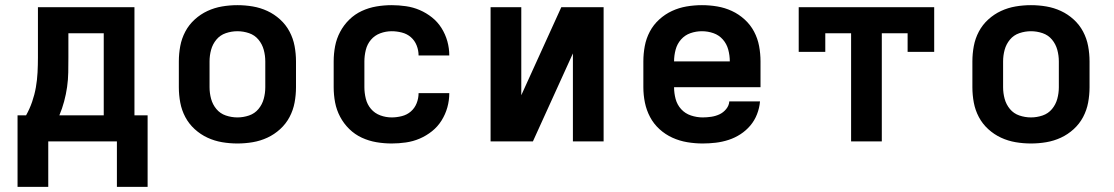

<svg xmlns="http://www.w3.org/2000/svg" viewBox="-20 -548 4315 744"><path d="M48 176V-101H81Q95 -126 104.5 -153.5Q114 -181 119 -209.5Q124 -238 125.5 -267Q127 -296 127 -325V-520H501V-101H552V176H433V0H167V176ZM210 -101H382V-419H245V-325Q245 -296 244.5 -267.5Q244 -239 240 -211Q236 -183 228.5 -155Q221 -127 210 -101Z M900 8Q870 8 840.5 3Q811 -2 784 -14.5Q757 -27 734.5 -47.5Q712 -68 698 -94.5Q684 -121 678.5 -150.5Q673 -180 673 -210V-310Q673 -340 678.5 -369.5Q684 -399 698 -425.5Q712 -452 734.5 -472.5Q757 -493 784 -505.5Q811 -518 840.5 -523Q870 -528 900 -528Q930 -528 959.5 -523Q989 -518 1016 -505.5Q1043 -493 1065.5 -472.5Q1088 -452 1102 -425.5Q1116 -399 1121.5 -369.5Q1127 -340 1127 -310V-210Q1127 -180 1121.5 -150.5Q1116 -121 1102 -94.5Q1088 -68 1065.5 -47.5Q1043 -27 1016 -14.5Q989 -2 959.5 3Q930 8 900 8ZM900 -93Q923 -93 945 -100.5Q967 -108 981.5 -125.5Q996 -143 1002 -165Q1008 -187 1008 -210V-310Q1008 -333 1002 -355Q996 -377 981.5 -394.5Q967 -412 945 -419.5Q923 -427 900 -427Q877 -427 855 -419.5Q833 -412 818.5 -394.5Q804 -377 798 -355Q792 -333 792 -310V-210Q792 -187 798 -165Q804 -143 818.5 -125.5Q833 -108 855 -100.5Q877 -93 900 -93Z M1498 8Q1468 8 1438.5 3Q1409 -2 1382 -14.5Q1355 -27 1333.5 -48Q1312 -69 1298 -95.5Q1284 -122 1278.5 -151Q1273 -180 1273 -210V-310Q1273 -340 1278.5 -369Q1284 -398 1298 -424.5Q1312 -451 1333.5 -472Q1355 -493 1382 -505.5Q1409 -518 1438.5 -523Q1468 -528 1498 -528Q1525 -528 1553 -524Q1581 -520 1606.5 -509Q1632 -498 1654 -480.5Q1676 -463 1691 -439Q1706 -415 1713.5 -388Q1721 -361 1721 -333H1602Q1602 -353 1594.5 -372Q1587 -391 1572 -404Q1557 -417 1537 -422Q1517 -427 1498 -427Q1475 -427 1453.5 -419Q1432 -411 1417.5 -394Q1403 -377 1397.5 -354.5Q1392 -332 1392 -310V-210Q1392 -188 1397.5 -165.5Q1403 -143 1417.5 -126Q1432 -109 1453.5 -101Q1475 -93 1498 -93Q1517 -93 1537 -98Q1557 -103 1572 -116Q1587 -129 1594.5 -148Q1602 -167 1602 -187H1721Q1721 -159 1713.5 -132Q1706 -105 1691 -81Q1676 -57 1654 -39.5Q1632 -22 1606.5 -11Q1581 0 1553 4Q1525 8 1498 8Z M1881 0V-520H2000V-179L2155 -520H2319V0H2200V-341L2045 0Z M2703 8Q2673 8 2643 3Q2613 -2 2585.5 -14.5Q2558 -27 2535.5 -47.5Q2513 -68 2499 -94.5Q2485 -121 2479 -150.5Q2473 -180 2473 -210V-310Q2473 -340 2478.5 -369.5Q2484 -399 2498 -425.5Q2512 -452 2534.5 -472.5Q2557 -493 2584 -505.5Q2611 -518 2640.5 -523Q2670 -528 2700 -528Q2730 -528 2759.5 -523Q2789 -518 2816 -505.5Q2843 -493 2865.5 -472.5Q2888 -452 2902 -425.5Q2916 -399 2921.5 -369.5Q2927 -340 2927 -310V-210H2592Q2592 -187 2598 -164.5Q2604 -142 2619.5 -125Q2635 -108 2657.5 -100.5Q2680 -93 2703 -93Q2719 -93 2736 -95.5Q2753 -98 2768 -105Q2783 -112 2794 -125.5Q2805 -139 2806 -155H2925Q2923 -130 2913.5 -105.5Q2904 -81 2887.5 -61.5Q2871 -42 2849.5 -28Q2828 -14 2803.5 -6Q2779 2 2753.5 5Q2728 8 2703 8ZM2592 -310H2808Q2808 -333 2802 -355.5Q2796 -378 2781 -395Q2766 -412 2744.5 -419.5Q2723 -427 2700 -427Q2677 -427 2655.5 -419.5Q2634 -412 2619 -395Q2604 -378 2598 -355.5Q2592 -333 2592 -310Z M3278 0V-419H3178V-347H3075V-520H3600V-347H3497V-419H3397V0Z M3975 8Q3945 8 3915.5 3Q3886 -2 3859 -14.5Q3832 -27 3809.5 -47.5Q3787 -68 3773 -94.5Q3759 -121 3753.5 -150.5Q3748 -180 3748 -210V-310Q3748 -340 3753.5 -369.5Q3759 -399 3773 -425.5Q3787 -452 3809.5 -472.5Q3832 -493 3859 -505.5Q3886 -518 3915.5 -523Q3945 -528 3975 -528Q4005 -528 4034.5 -523Q4064 -518 4091 -505.5Q4118 -493 4140.5 -472.5Q4163 -452 4177 -425.5Q4191 -399 4196.5 -369.5Q4202 -340 4202 -310V-210Q4202 -180 4196.5 -150.5Q4191 -121 4177 -94.5Q4163 -68 4140.5 -47.5Q4118 -27 4091 -14.5Q4064 -2 4034.5 3Q4005 8 3975 8ZM3975 -93Q3998 -93 4020 -100.5Q4042 -108 4056.5 -125.5Q4071 -143 4077 -165Q4083 -187 4083 -210V-310Q4083 -333 4077 -355Q4071 -377 4056.5 -394.5Q4042 -412 4020 -419.5Q3998 -427 3975 -427Q3952 -427 3930 -419.5Q3908 -412 3893.5 -394.5Q3879 -377 3873 -355Q3867 -333 3867 -310V-210Q3867 -187 3873 -165Q3879 -143 3893.5 -125.5Q3908 -108 3930 -100.5Q3952 -93 3975 -93Z"/></svg>

Font: Iosevka Book
Style: Bold
Weight: 700
Designer: Belleve Invis
Foundry: Belleve Invis
Version: Version 28.0.7; ttfautohint (v1.8.3)